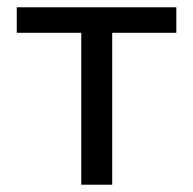

<svg xmlns="http://www.w3.org/2000/svg" viewBox="-20 -507 530 527"><path d="M464 -417H288V0H203V-417H26V-487H464Z"/></svg>

Font: Exo 2
Style: Regular
Weight: 400
Designer: Natanael Gama
Version: Version 1.001;PS 001.001;hotconv 1.0.70;makeotf.lib2.5.58329